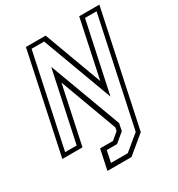

<svg xmlns="http://www.w3.org/2000/svg" viewBox="-208 -834 1081 1167"><g transform="rotate(-30 333.0 -250.0)"><path d="M202.5 200 232.5 59H323L371.5 18.5L376.5 -5L229 -405L143 0H1.5L150 -700H288.5L438 -295L524 -700H665.5L496 97L371.5 200ZM245.5 168.5H363.5L470 80.5L630.5 -673.5H549.5L444.5 -182L262.5 -673.5H174.5L37 -27.5H118L222 -515H224.5L409.5 -16L399 34.5L334.5 88H262.5Z"/></g></svg>

Font: Tourney Thin Light
Style: Italic
Weight: 300
Italic angle: -12°
Version: Version 1.015